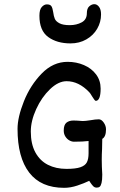

<svg xmlns="http://www.w3.org/2000/svg" viewBox="-20 -899 577 925"><path d="M490.7 -275.9Q490.7 -240.2 472.7 -230Q472.7 -212.4 471.7 -180.2Q470.2 -155.3 470.2 -129.9Q470.2 -97.2 472.7 -58.1Q472.7 -31.2 469.2 -17.6Q465.8 -3.9 460.4 0.5Q455.1 4.9 445.8 4.9Q436 4.9 429.4 -1.7Q422.9 -8.3 417.7 -16.1Q412.6 -23.9 409.7 -27.8Q385.7 -16.1 352.8 -5.1Q319.8 5.9 289.1 5.9Q177.2 5.9 120.8 -67.4Q64.5 -140.6 64.5 -278.3Q64.5 -334 95.2 -411.1Q126 -488.3 180.9 -544.7Q235.8 -601.1 305.7 -601.1Q348.1 -601.1 384.5 -585.4Q420.9 -569.8 442.9 -540.5Q464.8 -511.2 464.8 -472.2Q464.8 -442.4 458.7 -427.7Q452.6 -413.1 441.4 -413.1Q438.5 -413.1 433.6 -419.9Q428.7 -426.8 423.8 -434.6Q414.1 -451.2 409.7 -455.1Q359.4 -507.8 300.8 -507.8Q261.2 -507.8 220.9 -469.2Q180.7 -430.7 154.5 -373.5Q128.4 -316.4 128.4 -265.6Q128.4 -205.1 150.4 -164.8Q172.4 -124.5 210.9 -105Q249.5 -85.4 300.3 -85.4Q344.2 -85.4 367.2 -93.3Q390.1 -101.1 398.4 -116.9Q406.7 -132.8 406.7 -160.6V-219.7Q380.4 -216.3 336.4 -216.3Q325.2 -216.3 313.7 -222.9Q302.2 -229.5 294.7 -241.7Q287.1 -253.9 287.1 -270Q287.1 -297.4 300 -307.9Q313 -318.4 334 -318.4Q349.1 -318.4 378.4 -315.9Q391.6 -315.9 416 -319.8Q439.9 -324.2 456.1 -324.2Q468.8 -324.2 479.7 -308.6Q490.7 -293 490.7 -275.9ZM205.6 -877.9Q222.2 -877.9 227.8 -868.9Q233.4 -859.9 236.3 -840.3Q238.8 -820.8 244.1 -808.3Q249.5 -795.9 266.4 -786.9Q283.2 -777.8 315.9 -777.8Q348.6 -777.8 373.5 -791.3Q398.4 -804.7 398.4 -835Q398.4 -858.4 410.2 -868.7Q421.9 -878.9 434.6 -878.9Q447.3 -878.9 457 -866.2Q466.8 -853.5 466.8 -829.6Q466.8 -792.5 448.2 -760.5Q429.7 -728.5 396 -709.2Q362.3 -689.9 319.8 -689.9Q254.4 -689.9 212.2 -720.7Q169.9 -751.5 169.9 -823.2Q169.9 -853 181.4 -865.5Q192.9 -877.9 205.6 -877.9Z"/></svg>

Font: Dekko
Style: Regular
Weight: 400
Designer: Multiple
Foundry: Sorkin Type
Version: Version 2.001